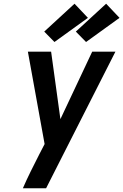

<svg xmlns="http://www.w3.org/2000/svg" viewBox="-20 -1013 663 1033"><path d="M103 0Q123 -46 145.5 -91.5Q168 -137 191 -182L220 -238L130 -735H255L305 -372L476 -735H601L297 -136L228 0ZM443 -787 388 -843 551 -993 623 -917ZM273 -787 218 -843 381 -993 453 -917Z"/></svg>

Font: Zed Sans Extended
Style: Bold Italic
Weight: 700
Width: 7
Italic angle: -9°
Designer: Belleve Invis
Foundry: Belleve Invis
Version: Version 1.0.0; ttfautohint (v1.8.4)